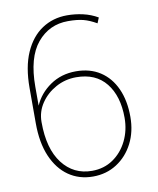

<svg xmlns="http://www.w3.org/2000/svg" viewBox="-83 -786 706 860"><g transform="rotate(-10 270.5 -355.5)"><path d="M271 10.3Q208 10.3 160.4 -22.7Q112.8 -55.7 85.9 -118.2Q59.1 -180.7 59.1 -269.5V-429.7Q59.1 -524.9 87.6 -589.8Q116.2 -654.8 166.3 -688Q216.3 -721.2 280.3 -721.2Q317.4 -721.2 352.8 -713.1Q388.2 -705.1 419.4 -687L409.2 -662.1Q377 -680.7 349.4 -687.7Q321.8 -694.8 280.3 -694.8Q194.8 -694.8 140.1 -629.2Q85.4 -563.5 85.4 -430.2V-344.7Q108.4 -397.9 158.9 -432.6Q209.5 -467.3 275.9 -467.3Q339.8 -467.3 386 -437.3Q432.1 -407.2 456.8 -352.5Q481.4 -297.9 481.4 -224.6Q481.4 -157.2 454.3 -104.2Q427.2 -51.3 379.6 -20.5Q332 10.3 271 10.3ZM271 -15.6Q325.2 -15.6 366.7 -43.9Q408.2 -72.3 431.6 -119.9Q455.1 -167.5 455.1 -224.6Q455.1 -323.2 408.2 -382.1Q361.3 -440.9 272.5 -440.9Q222.7 -440.9 179.9 -417.5Q137.2 -394 111.3 -355.5Q85.4 -316.9 85.4 -270.5V-269Q85.4 -148.4 136.2 -82Q187 -15.6 271 -15.6Z"/></g></svg>

Font: Roboto Slab LO Thin
Style: Regular
Weight: 250
Designer: Google
Version: Version 2.00;September 28, 2018;FontCreator 11.5.0.2427 64-b